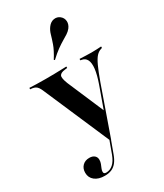

<svg xmlns="http://www.w3.org/2000/svg" viewBox="-213 -751 875 1026"><g transform="rotate(-30 225.0 -238.0)"><path d="M237.1 43.5 62.1 -361.3Q55.6 -377.4 49.2 -386.7Q42.7 -396 34.7 -400.4Q26.6 -404.8 14.5 -406.5L3.2 -407.3V-416.1Q21.8 -415.3 46.8 -414.5Q71.8 -413.7 100 -413.7H98.4H105.6Q133.1 -413.7 157.3 -414.1Q181.5 -414.5 200 -415.3Q218.5 -416.1 231.5 -416.1V-407.3L217.7 -405.6Q189.5 -402.4 183.1 -389.1Q176.6 -375.8 191.9 -337.1L290.3 -107.3L282.3 -99.2L333.9 -242.7Q352.4 -295.2 356.5 -330.2Q360.5 -365.3 350.8 -384.3Q341.1 -403.2 318.5 -406.5L312.9 -407.3V-416.1Q333.9 -415.3 351.6 -414.5Q369.4 -413.7 385.5 -413.7Q404 -413.7 418.1 -414.5Q432.3 -415.3 446 -416.1V-407.3L438.7 -404.8Q422.6 -400 409.3 -385.5Q396 -371 381.5 -339.5Q366.9 -308.1 346 -250L242.7 43.5ZM118.5 192.7Q79.8 192.7 57.3 174.6Q34.7 156.5 34.7 126.6Q34.7 100 50.8 83.9Q66.9 67.7 92.7 67.7Q112.9 67.7 124.2 77.4Q135.5 87.1 135.5 103.2Q135.5 116.1 131 127.4Q126.6 138.7 122.2 148.8Q117.7 158.9 117.7 168.5Q117.7 181.5 133.1 181.5Q156.5 181.5 175.4 164.9Q194.4 148.4 207.3 113.7L240.3 23.4L248.4 26.6L216.1 114.5Q206.5 141.9 193.1 159.3Q179.8 176.6 161.7 184.7Q143.5 192.7 118.5 192.7ZM196 -476.6 191.1 -480.6Q218.5 -524.2 229 -554.4Q239.5 -584.7 245.6 -606.5Q251.6 -628.2 264.5 -645.2Q279.8 -665.3 300.4 -668.5Q321 -671.8 337.1 -658.9Q353.2 -646 354.8 -625.8Q356.5 -605.6 341.9 -586.3Q331.5 -573.4 317.7 -564.5Q304 -555.6 286.7 -545.6Q269.4 -535.5 246.8 -519.4Q224.2 -503.2 196 -476.6Z"/></g></svg>

Font: Playfair 144pt SemiCondensed
Style: Bold
Weight: 700
Width: 4
Designer: Claus Eggers Sørensen
Foundry: Claus Eggers Sørensen
Version: Version 2.203